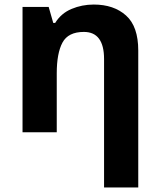

<svg xmlns="http://www.w3.org/2000/svg" viewBox="-20 -576 697 836"><path d="M388.2 -556.2Q475.6 -556.2 528.8 -508.5Q582 -460.9 582 -356V240.2H433.1V-318.8Q433.1 -437 345.2 -437Q276.9 -437 252 -390.6Q227.1 -344.2 227.1 -256.8V0H78.1V-545.9H191.9L211.9 -476.1H220.2Q246.1 -518.1 291.5 -537.1Q336.9 -556.2 388.2 -556.2Z"/></svg>

Font: Open Sans
Style: Bold
Weight: 700
Designer: Monotype Design Team
Foundry: Monotype Imaging Inc.
Version: Version 3.000; ttfautohint (v1.8.4)